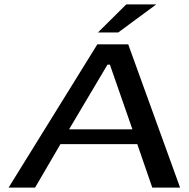

<svg xmlns="http://www.w3.org/2000/svg" viewBox="-20 -850 855 870"><path d="M796 0 561 -649H421L19 0H139L254 -197H602L670 0ZM580 -264H293L467 -557H478ZM688 -830H552L424 -703H516Z"/></svg>

Font: Gamestation Extended
Style: Italic
Weight: 400
Width: 7
Designer: Jonas Hecksher
Foundry: Jonas Hecksher, Playtypeª, e-types AS
Version: Version 1.003